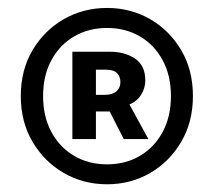

<svg xmlns="http://www.w3.org/2000/svg" viewBox="-20 -831 553 495"><path d="M256 -355.9Q195 -355.9 144.5 -385Q94.1 -414.1 63.8 -465.5Q33.6 -516.9 33.6 -583.3Q33.6 -650.4 63.8 -701.5Q94.1 -752.6 144.5 -781.6Q195 -810.5 256 -810.5Q317 -810.5 367.1 -781.6Q417.2 -752.6 447.3 -701.5Q477.4 -650.4 477.4 -583.3Q477.4 -516.9 447.3 -465.5Q417.2 -414.1 367.1 -385Q317 -355.9 256 -355.9ZM256 -407.3Q303.6 -407.3 340.8 -429.2Q378 -451.2 399.3 -490.7Q420.7 -530.3 420.7 -583.3Q420.7 -636.3 399.3 -675.8Q378 -715.4 340.8 -737.1Q303.6 -758.9 256 -758.9Q208.4 -758.9 171.1 -737.1Q133.8 -715.4 112.5 -675.8Q91.1 -636.3 91.1 -583.3Q91.1 -530.3 112.5 -490.7Q133.8 -451.2 171.1 -429.2Q208.4 -407.3 256 -407.3ZM166.6 -472.5V-697.6H263.8Q301.8 -697.6 328.2 -679.9Q354.6 -662.1 354.6 -623.5Q354.6 -604 343.9 -586.9Q333.3 -569.8 313.7 -561.7L362.5 -472.5H299L262.8 -543.7H227.3V-472.5ZM227.3 -586.5H250.9Q269.9 -586.5 280.1 -595.6Q290.4 -604.7 290.4 -619.1Q290.4 -633.7 281.6 -642.5Q272.9 -651.4 252.6 -651.4H227.3Z"/></svg>

Font: Noto Sans TC
Style: Regular
Weight: 100
Designer: Ryoko NISHIZUKA 西塚涼子 (kana, bopomofo & ideographs); Paul D. Hunt (Latin, Greek & Cyrillic); Sandoll Communications 산돌커뮤니
Foundry: Adobe
Version: Version 2.004;hotconv 1.0.118;makeotfexe 2.5.65603